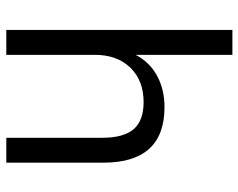

<svg xmlns="http://www.w3.org/2000/svg" viewBox="-96 -680 776 625"><g transform="rotate(90 292.5 -368.0)"><path d="M510 -316V0H429V-312Q429 -382 401 -414.5Q373 -447 313 -447Q243 -447 201 -404Q159 -361 159 -288V0H78V-736H159V-421Q183 -467 227.5 -491Q272 -515 329 -515Q510 -515 510 -316Z"/></g></svg>

Font: Muli-Regular
Style: Regular
Weight: 400
Version: Version 2.000